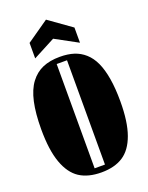

<svg xmlns="http://www.w3.org/2000/svg" viewBox="-167 -988 833 1083"><g transform="rotate(-20 249.0 -446.5)"><path d="M250 12.2Q169.9 12.2 118.7 -21.2Q67.4 -54.7 39.8 -131.3Q12.2 -208 12.2 -332Q12.2 -427.7 27.1 -495.1Q42 -562.5 72.8 -603.3Q103.5 -644 146.7 -662.6Q189.9 -681.2 250 -681.2Q297.4 -681.2 333.7 -669.7Q370.1 -658.2 399.2 -632.3Q428.2 -606.4 447 -565.7Q465.8 -524.9 475.8 -465.6Q485.8 -406.2 485.8 -328.1Q485.8 -206.1 458.5 -130.1Q431.2 -54.2 379.9 -21Q328.6 12.2 250 12.2ZM220.2 -22.9H282.2V-648.9H220.2ZM117.2 -813 249 -904.8 384.8 -808.1V-716.8L250 -790L117.2 -720.2Z"/></g></svg>

Font: Lletraferida
Style: Heavy
Weight: 900
Designer: Josep Patau Bellart
Foundry: Josep Patau Bellart
Version: Version 1.000